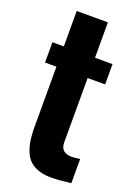

<svg xmlns="http://www.w3.org/2000/svg" viewBox="-145 -813 634 881"><g transform="rotate(20 172.0 -372.0)"><path d="M214.4 7.3Q179.2 6.3 153.3 -4.2Q127.4 -14.6 112.1 -31.2Q96.7 -47.9 87.4 -73.2Q78.1 -98.6 74.7 -124.8Q71.3 -150.9 71.3 -184.6V-479H15.6V-578.1H71.3V-751H223.6V-578.1H309.1V-479H223.6V-164.6Q223.6 -115.7 275.9 -114.3Q277.3 -114.3 279.3 -114.3Q294.9 -114.3 318.4 -118.2V0Q258.8 7.3 222.7 7.3Q218.3 7.3 214.4 7.3Z"/></g></svg>

Font: Oswald
Style: DemiBold
Weight: 600
Designer: Vernon Adams
Foundry: Vernon Adams
Version: 3.0; ttfautohint (v0.95) -l 8 -r 50 -G 200 -x 0 -w "G" -W -c